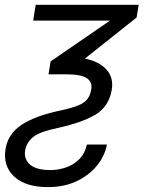

<svg xmlns="http://www.w3.org/2000/svg" viewBox="-34 -548 584 781"><path d="M111.2 -528.4H530.2L521.7 -476.9L311.4 -309.7Q369.3 -297.9 399.1 -264.9Q429 -231.9 420.5 -182.2Q408.7 -113.3 352.8 -80.8Q296.9 -48.3 199.9 -27.3Q126.4 -12.1 99.8 10.3Q73.2 32.7 68.2 64.3Q62.5 98.7 87.9 121.3Q113.3 143.8 172.2 143.8Q200.6 143.8 231.2 134.2Q261.7 124.6 286 101.9Q310.4 79.2 319.6 39.8H400.9Q393.1 84.2 361.9 123.8Q330.6 163.4 279.5 188.2Q228.3 213.1 160.2 213.1Q70.3 213.1 23.8 170.3Q-22.7 127.5 -11.4 57.2Q-0.7 -5 55.2 -41.2Q111.2 -77.4 211.3 -98.4Q257.5 -108.3 283.4 -118.8Q309.3 -129.3 321.2 -144.7Q333.1 -160.2 337 -183.6Q342.7 -212.4 320.7 -228.9Q298.7 -245.4 237.6 -245.7H163.4L171.9 -298.3L413.4 -464.1H100.9Z"/></svg>

Font: Inter Light  BETA
Style: Italic
Weight: 300
Italic angle: 9.39999°
Designer: Rasmus Andersson
Foundry: rsms
Version: Version 3.011;git-f93a4a705